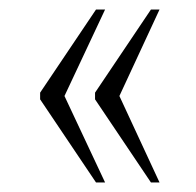

<svg xmlns="http://www.w3.org/2000/svg" viewBox="-20 -471 411 402"><path d="M296 -89 179 -263V-277L296 -451H314L230 -270L314 -89ZM181 -89 64 -263V-277L181 -451H200L115 -270L200 -89Z"/></svg>

Font: Noto Serif ExtraCondensed ExtraLight
Style: Regular
Weight: 200
Width: 2
Designer: Monotype Design Team
Foundry: Monotype Imaging Inc.
Version: Version 2.015